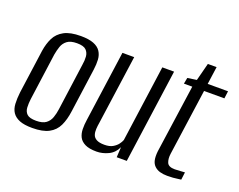

<svg xmlns="http://www.w3.org/2000/svg" viewBox="-98 -765 1185 950"><g transform="rotate(20 495.0 -290.0)"><path d="M141 7Q99 7 74 -3Q49 -13 36.5 -31.5Q24 -50 22.5 -77Q21 -104 25 -138L57 -369Q63 -408 78 -438Q93 -468 125 -485.5Q157 -503 213 -503Q255 -503 280.5 -493Q306 -483 318 -464.5Q330 -446 331.5 -422Q333 -398 329 -369L297 -138Q291 -92 275.5 -59.5Q260 -27 228 -10Q196 7 141 7ZM147 -33Q181 -33 198.5 -46Q216 -59 223.5 -80.5Q231 -102 234 -125L268 -372Q272 -395 270.5 -415.5Q269 -436 255.5 -449.5Q242 -463 207 -463Q173 -463 155.5 -449.5Q138 -436 131 -415.5Q124 -395 120 -372L86 -125Q83 -102 84 -80.5Q85 -59 98.5 -46Q112 -33 147 -33Z M480 8Q441 8 419 -3Q397 -14 388 -32Q379 -50 378.5 -73.5Q378 -97 382 -123L434 -495H496L445 -131Q442 -114 441 -97Q440 -80 444.5 -66.5Q449 -53 463.5 -45Q478 -37 505 -37Q532 -37 548.5 -46.5Q565 -56 574.5 -68.5Q584 -81 588 -92L644 -495H706L637 0H584L587 -54Q572 -21 541.5 -6.5Q511 8 480 8Z M850 1Q828 1 811 -4Q794 -9 782 -20.5Q770 -32 766 -50.5Q762 -69 765 -97L816 -456H772L778 -488L826 -495L850 -588H896L883 -495H990L985 -456H878L829 -108Q825 -80 833 -61Q841 -42 874 -42Q887 -42 903.5 -43.5Q920 -45 927 -45L922 -5Q917 -5 906 -3Q895 -1 880 0Q865 1 850 1Z"/></g></svg>

Font: Alumni Sans
Style: Italic
Weight: 400
Italic angle: -8°
Version: Version 1.016